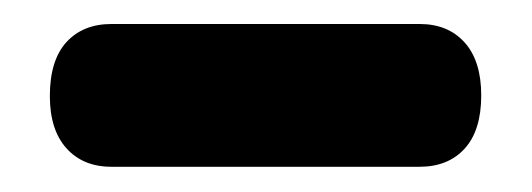

<svg xmlns="http://www.w3.org/2000/svg" viewBox="-20 -664 432 156"><path d="M20.5 -586Q20.5 -615 34 -629.8Q47.5 -644.5 70.5 -644.5H321Q344 -644.5 357.5 -629.5Q371 -614.5 371 -586.5Q371 -558 357.5 -543.2Q344 -528.5 321 -528.5H70.5Q47.5 -528.5 34 -543.5Q20.5 -558.5 20.5 -586Z"/></svg>

Font: Fraunces 72pt S100 Black
Style: Regular
Weight: 900
Version: Version 1.000; ttfautohint (v1.8.3)